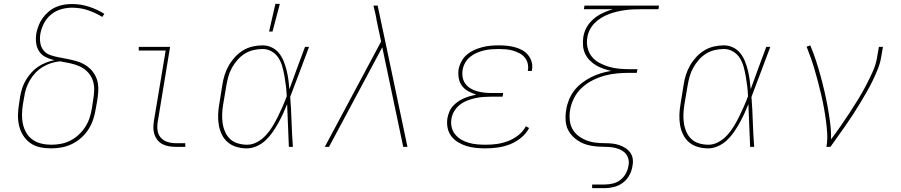

<svg xmlns="http://www.w3.org/2000/svg" viewBox="-20 -764 4690 999"><path d="M246 8Q216 8 188 2Q160 -4 138 -19.5Q116 -35 101 -58.5Q86 -82 79.5 -109Q73 -136 73.5 -165Q74 -194 79 -223L85 -263Q89 -285 96 -306.5Q103 -328 115 -348Q127 -368 143 -386Q159 -404 178.5 -417Q198 -430 220 -438.5Q242 -447 263 -451Q240 -456 218.5 -466.5Q197 -477 184 -496.5Q171 -516 168 -540.5Q165 -565 169 -590Q173 -611 181 -631.5Q189 -652 202 -670Q215 -688 232.5 -703Q250 -718 270.5 -727Q291 -736 312 -739.5Q333 -743 354 -743Q401 -743 443.5 -729Q486 -715 523 -692L512 -676Q478 -697 438.5 -710.5Q399 -724 355 -724Q327 -724 298.5 -716Q270 -708 246.5 -689Q223 -670 209 -643Q195 -616 190 -588Q186 -565 189.5 -542Q193 -519 206.5 -502Q220 -485 241.5 -477.5Q263 -470 285 -466Q307 -462 329.5 -457.5Q352 -453 374 -447Q396 -441 415 -431Q434 -421 449.5 -406Q465 -391 475.5 -371Q486 -351 489.5 -329Q493 -307 491 -283.5Q489 -260 485 -236L478 -197Q474 -170 465 -143Q456 -116 440.5 -91.5Q425 -67 402.5 -47Q380 -27 354 -14.5Q328 -2 300.5 3Q273 8 246 8ZM247 -11Q271 -11 296 -15.5Q321 -20 345 -32Q369 -44 389 -62.5Q409 -81 423.5 -103.5Q438 -126 446 -150.5Q454 -175 458 -200L464 -239Q469 -267 470 -294.5Q471 -322 462.5 -346.5Q454 -371 436 -389.5Q418 -408 395 -418.5Q372 -429 346 -434.5Q320 -440 293 -445Q270 -443 247.5 -436Q225 -429 204 -416.5Q183 -404 166 -386.5Q149 -369 136.5 -348Q124 -327 116.5 -304.5Q109 -282 106 -260L99 -220Q95 -194 94.5 -168Q94 -142 99.5 -117.5Q105 -93 117.5 -72Q130 -51 150 -37Q170 -23 195 -17Q220 -11 247 -11Z M894 0Q876 0 858.5 -3Q841 -6 825.5 -14Q810 -22 799.5 -35Q789 -48 783.5 -64.5Q778 -81 778 -99Q778 -117 781 -136L842 -501H702V-520H865L801 -132Q797 -110 799.5 -87.5Q802 -65 815.5 -49Q829 -33 850 -26Q871 -19 894 -19H944V0Z M1265 8Q1237 8 1211 0.5Q1185 -7 1165.5 -23.5Q1146 -40 1134.5 -63.5Q1123 -87 1118.5 -113.5Q1114 -140 1115 -168Q1116 -196 1121 -223L1137 -323Q1141 -349 1149 -374.5Q1157 -400 1170.5 -423.5Q1184 -447 1203 -467.5Q1222 -488 1245 -502Q1268 -516 1294.5 -522Q1321 -528 1346 -528Q1372 -528 1394.5 -517Q1417 -506 1432 -487Q1447 -468 1456 -445.5Q1465 -423 1471 -399Q1477 -375 1480.5 -350Q1484 -325 1486 -300Q1506 -355 1526 -410Q1546 -465 1567 -520H1588Q1563 -455 1539 -389.5Q1515 -324 1490 -260Q1495 -195 1497 -130Q1499 -65 1504 0H1483Q1480 -55 1478.5 -110.5Q1477 -166 1474 -222Q1464 -197 1452.5 -172Q1441 -147 1427.5 -123Q1414 -99 1398.5 -76.5Q1383 -54 1362.5 -34.5Q1342 -15 1316 -3.5Q1290 8 1265 8ZM1266 -11Q1293 -11 1318.5 -25Q1344 -39 1364 -61Q1384 -83 1399 -108Q1414 -133 1426.5 -158.5Q1439 -184 1450.5 -210Q1462 -236 1472 -263Q1471 -289 1468 -314.5Q1465 -340 1460.5 -365.5Q1456 -391 1449.5 -415.5Q1443 -440 1430 -461Q1417 -482 1395 -495.5Q1373 -509 1347 -509Q1323 -509 1299 -503.5Q1275 -498 1254 -485Q1233 -472 1216 -452.5Q1199 -433 1187 -411.5Q1175 -390 1168.5 -367Q1162 -344 1158 -320L1141 -220Q1137 -196 1136 -171Q1135 -146 1138.5 -122.5Q1142 -99 1151.5 -77.5Q1161 -56 1177.5 -40.5Q1194 -25 1217.5 -18Q1241 -11 1266 -11ZM1380 -600 1413 -744H1436L1398 -600Z M1670 0 1963 -548 1940 -656Q1937 -676 1932.5 -695.5Q1928 -715 1923 -735H1945L1980 -570L2100 0H2078L1969 -518L1692 0Z M2507 8Q2481 8 2456 5.5Q2431 3 2408 -4Q2385 -11 2364 -23.5Q2343 -36 2328.5 -55Q2314 -74 2309 -98.5Q2304 -123 2308 -149Q2311 -165 2317.5 -181.5Q2324 -198 2336 -211.5Q2348 -225 2362.5 -235Q2377 -245 2393 -252Q2409 -259 2425 -263.5Q2441 -268 2458 -272Q2437 -278 2417 -289Q2397 -300 2384 -317Q2371 -334 2367 -357Q2363 -380 2366 -403Q2370 -424 2381 -444.5Q2392 -465 2409 -479.5Q2426 -494 2447 -503.5Q2468 -513 2489 -518.5Q2510 -524 2531.5 -526Q2553 -528 2574 -528Q2596 -528 2617 -526Q2638 -524 2658.5 -518.5Q2679 -513 2696.5 -503.5Q2714 -494 2727 -478.5Q2740 -463 2746 -443Q2752 -423 2748 -401L2747 -395H2726L2727 -400Q2730 -419 2725 -436.5Q2720 -454 2708.5 -467Q2697 -480 2681 -488Q2665 -496 2647.5 -501Q2630 -506 2611.5 -507.5Q2593 -509 2574 -509Q2556 -509 2536.5 -507.5Q2517 -506 2498 -501.5Q2479 -497 2460.5 -489Q2442 -481 2426 -468Q2410 -455 2400 -437Q2390 -419 2387 -400Q2384 -380 2387.5 -361Q2391 -342 2402 -327.5Q2413 -313 2429 -303.5Q2445 -294 2463.5 -289Q2482 -284 2501 -282Q2520 -280 2540 -280H2598L2595 -261H2537Q2516 -261 2495 -259.5Q2474 -258 2453.5 -253.5Q2433 -249 2412 -241Q2391 -233 2373.5 -219.5Q2356 -206 2344 -186.5Q2332 -167 2329 -146Q2325 -124 2330 -102.5Q2335 -81 2348.5 -64.5Q2362 -48 2380 -37.5Q2398 -27 2419 -21Q2440 -15 2462.5 -13Q2485 -11 2508 -11Q2537 -11 2566 -15Q2595 -19 2623.5 -30Q2652 -41 2677 -60.5Q2702 -80 2716 -107L2733 -98Q2718 -69 2691 -47Q2664 -25 2633 -13Q2602 -1 2570 3.5Q2538 8 2507 8Z M3061 215V196H3126Q3147 196 3168.5 191Q3190 186 3207.5 172.5Q3225 159 3236 139Q3247 119 3250 98Q3254 79 3249 61Q3244 43 3231.5 31Q3219 19 3201.5 12Q3184 5 3165.5 2.5Q3147 0 3128 0Q3109 0 3090 -1.5Q3071 -3 3052.5 -6.5Q3034 -10 3017.5 -16.5Q3001 -23 2986 -33Q2971 -43 2958.5 -56Q2946 -69 2937.5 -84.5Q2929 -100 2925.5 -118Q2922 -136 2922.5 -155Q2923 -174 2926 -193Q2930 -219 2940.5 -245Q2951 -271 2968 -293Q2985 -315 3008 -332.5Q3031 -350 3056 -362.5Q3081 -375 3107 -383Q3133 -391 3160 -395Q3139 -400 3118.5 -407Q3098 -414 3080 -425Q3062 -436 3047.5 -451Q3033 -466 3024 -485.5Q3015 -505 3013.5 -527.5Q3012 -550 3015 -572Q3018 -590 3025 -607Q3032 -624 3043.5 -639Q3055 -654 3069.5 -666.5Q3084 -679 3100.5 -688Q3117 -697 3134 -704Q3151 -711 3169 -716H3018L3021 -735H3409L3406 -716H3312Q3291 -716 3271 -715Q3251 -714 3230 -711Q3209 -708 3188.5 -703Q3168 -698 3148 -690.5Q3128 -683 3109 -671.5Q3090 -660 3074.5 -644.5Q3059 -629 3049 -609.5Q3039 -590 3036 -569Q3031 -541 3037.5 -514.5Q3044 -488 3060 -468.5Q3076 -449 3099.5 -436.5Q3123 -424 3148.5 -416.5Q3174 -409 3202 -406.5Q3230 -404 3258 -404H3297L3293 -385H3254Q3222 -385 3190 -382Q3158 -379 3126.5 -370.5Q3095 -362 3064 -346.5Q3033 -331 3007.5 -307.5Q2982 -284 2966.5 -253Q2951 -222 2946 -190Q2942 -165 2944.5 -139.5Q2947 -114 2958.5 -93Q2970 -72 2989 -57.5Q3008 -43 3030.5 -34Q3053 -25 3078 -22Q3103 -19 3129 -19Q3148 -19 3166 -17Q3184 -15 3201 -9.5Q3218 -4 3233 5.5Q3248 15 3258.5 29Q3269 43 3272 61Q3275 79 3271 98Q3268 122 3255.5 146Q3243 170 3222 186Q3201 202 3175.5 208.5Q3150 215 3126 215Z M3665 8Q3637 8 3611 0.5Q3585 -7 3565.5 -23.5Q3546 -40 3534.5 -63.5Q3523 -87 3518.5 -113.5Q3514 -140 3515 -168Q3516 -196 3521 -223L3537 -323Q3541 -349 3549 -374.5Q3557 -400 3570.5 -423.5Q3584 -447 3603 -467.5Q3622 -488 3645 -502Q3668 -516 3694.5 -522Q3721 -528 3746 -528Q3772 -528 3794.5 -517Q3817 -506 3832 -487Q3847 -468 3856 -445.5Q3865 -423 3871 -399Q3877 -375 3880.5 -350Q3884 -325 3886 -300Q3906 -355 3926 -410Q3946 -465 3967 -520H3988Q3963 -455 3939 -389.5Q3915 -324 3890 -260Q3895 -195 3897 -130Q3899 -65 3904 0H3883Q3880 -55 3878.5 -110.5Q3877 -166 3874 -222Q3864 -197 3852.5 -172Q3841 -147 3827.5 -123Q3814 -99 3798.5 -76.5Q3783 -54 3762.5 -34.5Q3742 -15 3716 -3.5Q3690 8 3665 8ZM3666 -11Q3693 -11 3718.5 -25Q3744 -39 3764 -61Q3784 -83 3799 -108Q3814 -133 3826.5 -158.5Q3839 -184 3850.5 -210Q3862 -236 3872 -263Q3871 -289 3868 -314.5Q3865 -340 3860.5 -365.5Q3856 -391 3849.5 -415.5Q3843 -440 3830 -461Q3817 -482 3795 -495.5Q3773 -509 3747 -509Q3723 -509 3699 -503.5Q3675 -498 3654 -485Q3633 -472 3616 -452.5Q3599 -433 3587 -411.5Q3575 -390 3568.5 -367Q3562 -344 3558 -320L3541 -220Q3537 -196 3536 -171Q3535 -146 3538.5 -122.5Q3542 -99 3551.5 -77.5Q3561 -56 3577.5 -40.5Q3594 -25 3617.5 -18Q3641 -11 3666 -11Z M4280 0Q4286 -35 4284 -69Q4282 -103 4277.5 -136.5Q4273 -170 4267 -203Q4261 -236 4253.5 -268.5Q4246 -301 4237.5 -333Q4229 -365 4220 -396.5Q4211 -428 4200 -459.5Q4189 -491 4177 -521L4196 -528Q4212 -490 4225 -450.5Q4238 -411 4249 -371Q4260 -331 4269.5 -290Q4279 -249 4286.5 -207.5Q4294 -166 4299.5 -124Q4305 -82 4304 -39Q4329 -72 4353 -106.5Q4377 -141 4399.5 -175.5Q4422 -210 4444 -245.5Q4466 -281 4485 -317.5Q4504 -354 4521 -391.5Q4538 -429 4544 -468L4553 -520H4574L4565 -468Q4560 -436 4547.5 -405Q4535 -374 4520.5 -344Q4506 -314 4489 -284.5Q4472 -255 4454.5 -226Q4437 -197 4418.5 -168.5Q4400 -140 4380 -111.5Q4360 -83 4340.5 -55.5Q4321 -28 4301 0Z"/></svg>

Font: Iosevka Etoile Thin
Style: Italic
Weight: 100
Italic angle: -9°
Designer: Belleve Invis
Foundry: Belleve Invis
Version: Version 22.1.2; ttfautohint (v1.8.4)